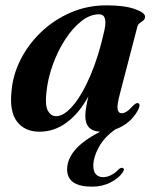

<svg xmlns="http://www.w3.org/2000/svg" viewBox="-20 -482 574 718"><path d="M428.5 -132Q417 -88.5 419.8 -73.5Q422.5 -58.5 435 -58.5Q444 -58.5 454 -65Q464 -71.5 479 -88Q490 -99 497 -96Q507 -91.5 496.5 -71Q468 -18.5 412 1.5Q371 29.5 350 67.5Q329 105.5 329 138Q329 159.5 339 170Q349 180.5 365.5 180.5Q380.5 180.5 396 172.5Q411.5 164.5 423 152Q432 143.5 438.5 146Q448.5 149.5 438 163.5Q424 184.5 393.5 200.2Q363 216 324 216Q231 216 231 151Q231 114.5 260 79.5Q289 44.5 354.5 10.5Q299 8 299 -48.5Q299 -73.5 310.5 -121.5Q276 -58.5 229.5 -24Q183 10.5 128 10.5Q73 10.5 44 -26.8Q15 -64 23 -140.5Q28 -202 57.2 -259.5Q86.5 -317 134.2 -362.5Q182 -408 244.2 -435Q306.5 -462 378 -462Q446 -462 485 -448Q524 -434 522.5 -418.5Q521.5 -409.5 515.5 -405Q509.5 -400.5 502.8 -395.8Q496 -391 493.5 -381.5ZM153.5 -136Q148 -87.5 159.2 -67.5Q170.5 -47.5 189.5 -47.5Q219.5 -47.5 253.5 -87.8Q287.5 -128 318.5 -200.5Q349.5 -273 370.5 -369Q383.5 -428.5 350.5 -428.5Q316.5 -428.5 283.8 -402.5Q251 -376.5 223.2 -333.5Q195.5 -290.5 177 -238.8Q158.5 -187 153.5 -136Z"/></svg>

Font: Fraunces 72pt S000 SemiBold
Style: Italic
Weight: 600
Italic angle: -16°
Version: Version 1.000; ttfautohint (v1.8.3)